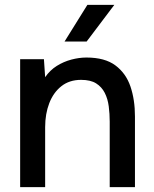

<svg xmlns="http://www.w3.org/2000/svg" viewBox="-20 -771 636 791"><path d="M63 0V-527H161L166 -453Q186 -482 214 -499.5Q242 -517 274 -525.5Q306 -534 336 -534Q412 -534 455.5 -501.5Q499 -469 517.5 -414.5Q536 -360 536 -291V0H432V-270Q432 -302 428 -333Q424 -364 411.5 -388.5Q399 -413 376 -427.5Q353 -442 314 -442Q266 -442 233 -416Q200 -390 183 -346Q166 -302 166 -247V0ZM246 -600 340 -751H451L337 -600Z"/></svg>

Font: Onest Medium
Style: Regular
Weight: 500
Designer: Dmitri Voloshin, Andrey Kudryavtsev
Foundry: Dmitri Voloshin, Andrey Kudryavtsev
Version: Version 1.000;gftools[0.9.33]